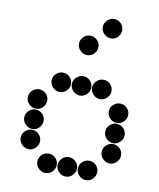

<svg xmlns="http://www.w3.org/2000/svg" viewBox="-88 -867 775 934"><g transform="rotate(10 300.0 -400.0)"><path d="M152 -450Q152 -431 166.5 -416.5Q181 -402 200 -402Q220 -402 234 -416.5Q248 -431 248 -450Q248 -470 234 -484Q220 -498 200 -498Q181 -498 166.5 -484Q152 -470 152 -450ZM252 -450Q252 -431 266.5 -416.5Q281 -402 300 -402Q320 -402 334 -416.5Q348 -431 348 -450Q348 -470 334 -484Q320 -498 300 -498Q281 -498 266.5 -484Q252 -470 252 -450ZM352 -450Q352 -431 366.5 -416.5Q381 -402 400 -402Q420 -402 434 -416.5Q448 -431 448 -450Q448 -470 434 -484Q420 -498 400 -498Q381 -498 366.5 -484Q352 -470 352 -450ZM52 -350Q52 -331 66.5 -316.5Q81 -302 100 -302Q120 -302 134 -316.5Q148 -331 148 -350Q148 -370 134 -384Q120 -398 100 -398Q81 -398 66.5 -384Q52 -370 52 -350ZM452 -350Q452 -331 466.5 -316.5Q481 -302 500 -302Q520 -302 534 -316.5Q548 -331 548 -350Q548 -370 534 -384Q520 -398 500 -398Q481 -398 466.5 -384Q452 -370 452 -350ZM52 -250Q52 -231 66.5 -216.5Q81 -202 100 -202Q120 -202 134 -216.5Q148 -231 148 -250Q148 -270 134 -284Q120 -298 100 -298Q81 -298 66.5 -284Q52 -270 52 -250ZM452 -250Q452 -231 466.5 -216.5Q481 -202 500 -202Q520 -202 534 -216.5Q548 -231 548 -250Q548 -270 534 -284Q520 -298 500 -298Q481 -298 466.5 -284Q452 -270 452 -250ZM52 -150Q52 -131 66.5 -116.5Q81 -102 100 -102Q120 -102 134 -116.5Q148 -131 148 -150Q148 -170 134 -184Q120 -198 100 -198Q81 -198 66.5 -184Q52 -170 52 -150ZM452 -150Q452 -131 466.5 -116.5Q481 -102 500 -102Q520 -102 534 -116.5Q548 -131 548 -150Q548 -170 534 -184Q520 -198 500 -198Q481 -198 466.5 -184Q452 -170 452 -150ZM152 -50Q152 -31 166.5 -16.5Q181 -2 200 -2Q220 -2 234 -16.5Q248 -31 248 -50Q248 -70 234 -84Q220 -98 200 -98Q181 -98 166.5 -84Q152 -70 152 -50ZM252 -50Q252 -31 266.5 -16.5Q281 -2 300 -2Q320 -2 334 -16.5Q348 -31 348 -50Q348 -70 334 -84Q320 -98 300 -98Q281 -98 266.5 -84Q252 -70 252 -50ZM352 -50Q352 -31 366.5 -16.5Q381 -2 400 -2Q420 -2 434 -16.5Q448 -31 448 -50Q448 -70 434 -84Q420 -98 400 -98Q381 -98 366.5 -84Q352 -70 352 -50ZM352 -750Q352 -731 366.5 -716.5Q381 -702 400 -702Q420 -702 434 -716.5Q448 -731 448 -750Q448 -770 434 -784Q420 -798 400 -798Q381 -798 366.5 -784Q352 -770 352 -750ZM252 -650Q252 -631 266.5 -616.5Q281 -602 300 -602Q320 -602 334 -616.5Q348 -631 348 -650Q348 -670 334 -684Q320 -698 300 -698Q281 -698 266.5 -684Q252 -670 252 -650Z"/></g></svg>

Font: Matrix Sans Print
Style: Regular
Weight: 400
Designer: Brad Neil
Version: Version 1.100